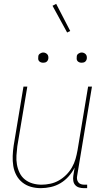

<svg xmlns="http://www.w3.org/2000/svg" viewBox="-20 -970 540 998"><path d="M192 8Q165 8 140.5 1Q116 -6 96.5 -21.5Q77 -37 65 -59.5Q53 -82 49 -107.5Q45 -133 46 -159.5Q47 -186 51 -213L102 -520H122L70 -210Q67 -186 65.5 -162Q64 -138 68 -115Q72 -92 82 -71.5Q92 -51 109.5 -37Q127 -23 149.5 -16.5Q172 -10 196 -10Q218 -10 241.5 -15Q265 -20 286 -32Q307 -44 324.5 -61.5Q342 -79 354 -100Q366 -121 372.5 -143.5Q379 -166 383 -189L438 -520H458L381 -56Q379 -47 380.5 -38Q382 -29 387.5 -22Q393 -15 401.5 -12.5Q410 -10 419 -10H433V8H416Q403 8 391 4.5Q379 1 371 -8Q363 -17 361 -30Q359 -43 361 -56L368 -99Q356 -75 337 -53.5Q318 -32 294.5 -18Q271 -4 244.5 2Q218 8 192 8ZM404 -644Q398 -644 392.5 -646Q387 -648 383 -652.5Q379 -657 378.5 -663.5Q378 -670 379 -676Q379 -681 381.5 -685Q384 -689 388 -691.5Q392 -694 396 -695.5Q400 -697 405 -697Q411 -697 416.5 -694.5Q422 -692 426 -687.5Q430 -683 431 -676.5Q432 -670 431 -664Q430 -659 427.5 -655Q425 -651 421.5 -648.5Q418 -646 413.5 -645Q409 -644 404 -644ZM204 -644Q198 -644 192.5 -646Q187 -648 183 -652.5Q179 -657 178.5 -663.5Q178 -670 179 -676Q179 -681 181.5 -685Q184 -689 188 -691.5Q192 -694 196 -695.5Q200 -697 205 -697Q211 -697 216.5 -694.5Q222 -692 226 -687.5Q230 -683 231 -676.5Q232 -670 231 -664Q230 -659 227.5 -655Q225 -651 221.5 -648.5Q218 -646 213.5 -645Q209 -644 204 -644ZM329 -801 253 -940 272 -950 345 -809Z"/></svg>

Font: Iosevka Term Curly Thin
Style: Italic
Weight: 100
Italic angle: -9°
Designer: Belleve Invis
Foundry: Belleve Invis
Version: Version 32.3.0